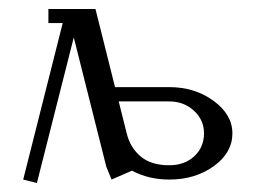

<svg xmlns="http://www.w3.org/2000/svg" viewBox="-20 -404 575 432"><path d="M32.2 0 121.1 -352.1H88.9V-383.8H194.8L238.8 -208H360.8Q418.5 -208 460.7 -177Q502.9 -146 502.9 -104Q502.9 -60.5 461.2 -30.3Q419.4 0 360.8 0Q314.5 0 276.9 -20L231 0L219.2 -28.8L146 -319.8L63 7.8ZM247.1 -175.8 265.1 -104Q272.9 -71.8 296.4 -52Q319.8 -32.2 360.8 -32.2Q395.5 -32.2 417.2 -52.5Q439 -72.8 439 -104Q439 -134.3 416.3 -155Q393.6 -175.8 360.8 -175.8Z"/></svg>

Font: Gawaa
Style: Regular
Weight: 400
Designer: T. Christopher White
Version: Version 1.0